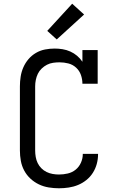

<svg xmlns="http://www.w3.org/2000/svg" viewBox="-20 -1004 640 1032"><path d="M297 8Q270 8 242 3.5Q214 -1 189 -13Q164 -25 143.5 -44Q123 -63 110 -87.5Q97 -112 92 -139.5Q87 -167 87 -195V-540Q87 -566 91 -592Q95 -618 105.5 -642Q116 -666 133 -686Q150 -706 173 -719.5Q196 -733 222 -738Q248 -743 274 -743Q295 -743 316.5 -739.5Q338 -736 358 -727Q378 -718 394.5 -704Q411 -690 423 -672V-735H505V-554H423Q423 -578 415 -601Q407 -624 389 -640.5Q371 -657 347.5 -663Q324 -669 300 -669Q283 -669 265.5 -666.5Q248 -664 232.5 -656Q217 -648 204 -635.5Q191 -623 183.5 -607.5Q176 -592 172.5 -574.5Q169 -557 169 -540V-195Q169 -178 172 -160.5Q175 -143 182.5 -127.5Q190 -112 202.5 -99.5Q215 -87 230.5 -79.5Q246 -72 263 -69Q280 -66 297 -66Q321 -66 344.5 -71.5Q368 -77 386.5 -92Q405 -107 415 -129.5Q425 -152 425 -175Q425 -176 425 -176.5Q425 -177 425 -177H507Q507 -177 507 -176Q507 -175 507 -174Q507 -148 500 -122.5Q493 -97 479 -75Q465 -53 444.5 -36.5Q424 -20 400 -10Q376 0 349.5 4Q323 8 297 8ZM285 -792 234 -838 368 -984 432 -926Z"/></svg>

Font: Iosevka Slab Extended
Style: Regular
Weight: 400
Width: 7
Monospace: yes
Designer: Belleve Invis
Foundry: Belleve Invis
Version: Version 11.1.1; ttfautohint (v1.8.3)